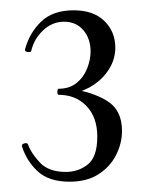

<svg xmlns="http://www.w3.org/2000/svg" viewBox="-20 -749 291 373"><path d="M120.2 -567 119.4 -575.6Q158.8 -570.8 187.9 -553.1Q217 -535.4 217 -494.8Q217 -470.4 205.4 -447.6Q193.8 -424.8 171.2 -410.4Q148.6 -396 115.2 -396Q74.8 -396 53 -416.4Q31.2 -436.8 22.6 -465Q21.6 -469 27.6 -470.5Q33.6 -472 34.6 -468Q40.6 -451 57.7 -433Q74.8 -415 107.8 -415Q132.6 -415 150.8 -429.7Q169 -444.4 169 -483.6Q169 -521 148.1 -542.9Q127.2 -564.8 94 -564.8Q91.4 -564.8 91.5 -570.7Q91.6 -576.6 94 -576.6Q115 -576.6 128.9 -587.9Q142.8 -599.2 149.4 -616.3Q156 -633.4 156 -648.6Q156 -673.8 142 -690.3Q128 -706.8 104.4 -706.8Q81.6 -706.8 63.9 -690.2Q46.2 -673.6 40.6 -650Q39.6 -647 33.6 -648Q27.6 -649 28.6 -653Q36.8 -684.4 59.6 -706.7Q82.4 -729 123 -729Q161.6 -729 182.8 -708.2Q204 -687.4 204 -656.6Q204 -634.8 192.7 -616.1Q181.4 -597.4 162.8 -584.7Q144.2 -572 120.2 -567Z"/></svg>

Font: Cormorant Infant Light
Style: Regular
Weight: 300
Designer: Christian Thalmann (Catharsis Fonts)
Foundry: Catharsis Fonts
Version: Version 4.001